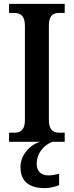

<svg xmlns="http://www.w3.org/2000/svg" viewBox="-20 -734 381 994"><path d="M27 0H189C136 14 86 68 86 130C86 206 131 240 213 240C231 240 267 234 286 224V166C265 171 246 174 230 174C196 174 170 155 170 115C170 52 215 13 252 0H315V-47H287C257 -47 233 -61 233 -111V-601C233 -655 256 -667 287 -667H315V-714H27V-667H54C83 -667 109 -655 109 -601V-111C109 -59 83 -47 54 -47H27Z"/></svg>

Font: Noto Serif Bengali Condensed
Style: Regular
Weight: 400
Width: 3
Designer: Juan Bruce, Universal Thirst, Indian Type Foundry and the Monotype Design Team.
Foundry: Monotype Imaging Inc.
Version: Version 2.003